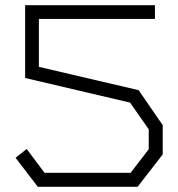

<svg xmlns="http://www.w3.org/2000/svg" viewBox="-20 -721 688 741"><path d="M511 0H126L40 -112L83 -146L152 -54H484L554 -145V-222L482 -325L77 -420V-701H578V-648H130V-463L515 -373L608 -238V-125Z"/></svg>

Font: Turret Road
Style: Regular
Weight: 400
Designer: Noponies
Foundry: Noponies
Version: Version 1.001; ttfautohint (v1.8)